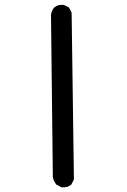

<svg xmlns="http://www.w3.org/2000/svg" viewBox="-20 -798 540 818"><path d="M241.7 -0.5 222.2 -10.3 220.7 -10.7 220.2 -11.7Q207.5 -26.9 205.1 -44.4V-44.9L197.3 -734.4V-734.9Q199.7 -752.4 210.4 -765.6L210.9 -766.1Q226.6 -779.3 250.5 -777.3H251.5L252.4 -776.9L272 -767.1L273.9 -766.1L274.4 -764.6L274.9 -764.2L284.7 -744.6L285.2 -743.7V-742.2L294.9 -35.2V-33.7L294.4 -32.7L284.7 -13.2L284.2 -11.7L283.2 -11.2Q267.6 2 243.7 0H242.7Z"/></svg>

Font: NaikaiFont
Style: SemiBold
Weight: 600
Version: Version 1.89